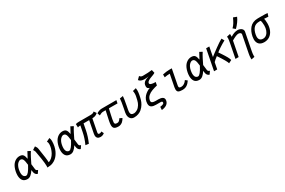

<svg xmlns="http://www.w3.org/2000/svg" viewBox="153 -2303 5947 4007"><g transform="rotate(-30 3127.0 -299.5)"><path d="M125.5 -257.3Q117.7 -215.3 117.7 -183.6Q117.7 -153.3 124.8 -130.9Q131.8 -108.4 141.1 -97.9Q150.4 -87.4 162.4 -81.3Q174.3 -75.2 180.2 -74.2Q186 -73.2 190.9 -73.2H197.3Q248.5 -73.2 340.3 -250Q331.1 -345.2 312.5 -383.8Q293.9 -422.4 252.4 -422.4Q237.3 -422.4 219.5 -412.6Q201.7 -402.8 183.3 -384Q165 -365.2 149.2 -332Q133.3 -298.8 125.5 -257.3ZM405.8 -226.6Q418.9 -113.3 420.9 -99.1Q423.8 -79.1 435.5 -68.8Q447.3 -58.6 468.8 -52.7L422.4 15.6Q358.4 -1 349.6 -87.9Q349.1 -93.3 347.9 -104.2Q346.7 -115.2 345.7 -121.1Q308.1 -62 268.8 -29.3Q229.5 3.4 184.6 3.4Q145 3.4 116.2 -9.8Q87.4 -22.9 70.8 -47.1Q54.2 -71.3 46.4 -101.6Q38.6 -131.8 38.6 -168.9Q38.6 -209.5 47.9 -257.3Q58.1 -309.1 76.4 -350.8Q94.7 -392.6 117.2 -419.4Q139.6 -446.3 166.5 -464.1Q193.4 -481.9 219.5 -489.5Q245.6 -497.1 272.5 -497.1Q331.1 -497.1 356.9 -467.3Q382.8 -437.5 395.5 -362.8Q438 -446.8 471.7 -504.9L536.1 -470.7Q521 -449.2 502.4 -416.5Q483.9 -383.8 470.9 -358.2Q458 -332.5 436.5 -288.8Q415 -245.1 405.8 -226.6Z M657.7 -511.7Q677.7 -484.9 685.5 -466.3Q693.4 -447.8 697.3 -419.9Q740.2 -155.3 740.2 -84.5L739.7 -82Q738.8 -82 738.8 -80.6Q783.7 -91.8 822.8 -127.7Q861.8 -163.6 887 -210.2Q912.1 -256.8 926.3 -307.9Q940.4 -358.9 940.4 -403.8Q940.4 -425.8 936.8 -439.9Q933.1 -454.1 923.3 -471.7L1005.9 -512.2Q1022 -473.6 1022 -433.1Q1022 -367.7 1009.3 -308.3Q996.6 -249 975.1 -203.9Q953.6 -158.7 928 -124.8Q902.3 -90.8 873 -67.4Q856 -53.2 839.8 -43.5Q823.7 -33.7 798.3 -22.5Q772.9 -11.2 738.5 -5.1Q704.1 1 662.1 1.5Q664.6 -13.2 664.6 -33.2Q664.6 -97.7 646.7 -217.3Q628.9 -336.9 613.8 -409.7Q612.3 -417.5 602.5 -436.8Q592.8 -456.1 585.4 -464.8Z M1160.6 -257.3Q1152.8 -215.3 1152.8 -183.6Q1152.8 -153.3 1159.9 -130.9Q1167 -108.4 1176.3 -97.9Q1185.5 -87.4 1197.5 -81.3Q1209.5 -75.2 1215.3 -74.2Q1221.2 -73.2 1226.1 -73.2H1232.4Q1283.7 -73.2 1375.5 -250Q1366.2 -345.2 1347.7 -383.8Q1329.1 -422.4 1287.6 -422.4Q1272.5 -422.4 1254.6 -412.6Q1236.8 -402.8 1218.5 -384Q1200.2 -365.2 1184.3 -332Q1168.5 -298.8 1160.6 -257.3ZM1440.9 -226.6Q1454.1 -113.3 1456.1 -99.1Q1459 -79.1 1470.7 -68.8Q1482.4 -58.6 1503.9 -52.7L1457.5 15.6Q1393.6 -1 1384.8 -87.9Q1384.3 -93.3 1383.1 -104.2Q1381.8 -115.2 1380.9 -121.1Q1343.3 -62 1304 -29.3Q1264.6 3.4 1219.7 3.4Q1180.2 3.4 1151.4 -9.8Q1122.6 -22.9 1106 -47.1Q1089.4 -71.3 1081.5 -101.6Q1073.7 -131.8 1073.7 -168.9Q1073.7 -209.5 1083 -257.3Q1093.3 -309.1 1111.6 -350.8Q1129.9 -392.6 1152.3 -419.4Q1174.8 -446.3 1201.7 -464.1Q1228.5 -481.9 1254.6 -489.5Q1280.8 -497.1 1307.6 -497.1Q1366.2 -497.1 1392.1 -467.3Q1418 -437.5 1430.7 -362.8Q1473.1 -446.8 1506.8 -504.9L1571.3 -470.7Q1556.2 -449.2 1537.6 -416.5Q1519 -383.8 1506.1 -358.2Q1493.2 -332.5 1471.7 -288.8Q1450.2 -245.1 1440.9 -226.6Z M1986.8 -498Q2023.9 -498 2044.7 -505.6Q2065.4 -513.2 2081.1 -529.3L2122.1 -471.2Q2089.8 -441.4 2059.6 -431.4Q2029.3 -421.4 1988.3 -419.9L1930.2 -119.6Q1927.7 -106 1927.7 -98.6Q1927.7 -85.4 1933.1 -78.4Q1938.5 -71.3 1944.6 -70.1Q1950.7 -68.8 1960.4 -68.8Q1991.2 -68.8 2012.2 -87.9L2040 -32.2Q2000 3.9 1942.4 3.9Q1899.9 3.9 1875 -19Q1850.1 -42 1850.1 -87.9Q1850.1 -106 1854.5 -127.9L1911.1 -419.9H1775.9L1747.1 -270.5Q1720.7 -136.7 1659.2 3.9L1582 -5.9Q1643.6 -140.1 1668.9 -272.5L1697.3 -416.5Q1658.2 -416.5 1632.3 -405.3L1629.9 -487.3Q1660.6 -498 1710.4 -498Z M2403.8 -498H2463.4Q2463.4 -498 2531.2 -498H2603H2611.8L2598.1 -426.3L2449.7 -427.2H2390.6Q2376.5 -368.7 2361.3 -297.4Q2346.2 -226.1 2343.8 -214.8L2339.8 -195.3Q2329.6 -144 2329.6 -121.6Q2329.6 -94.7 2343.5 -84.5Q2357.4 -74.2 2392.6 -74.2Q2439 -74.2 2476.1 -139.6L2534.7 -111.3Q2526.4 -96.7 2521.5 -88.4Q2516.6 -80.1 2501 -60.5Q2485.4 -41 2470.2 -29.5Q2455.1 -18.1 2430.4 -8.3Q2405.8 1.5 2378.4 1.5Q2308.1 1.5 2279.3 -22.2Q2250.5 -45.9 2250.5 -100.6Q2250.5 -136.7 2261.7 -193.8L2266.1 -214.8Q2271 -236.3 2285.6 -306.2Q2300.3 -376 2312 -427.7L2246.6 -426.8Q2209.5 -426.3 2153.3 -394L2131.8 -455.6Q2155.3 -473.1 2189.9 -485.4Q2224.6 -497.6 2257.8 -497.6Z M2641.6 -178.7Q2644.5 -193.4 2650.4 -223.4Q2656.2 -253.4 2659.2 -268.1Q2691.4 -431.2 2691.4 -478.5Q2691.4 -487.3 2690.9 -490.7L2771.5 -503.9V-499Q2771.5 -456.1 2737.3 -279.8Q2734.9 -267.6 2732.2 -253.7Q2729.5 -239.7 2726.3 -222.7Q2723.1 -205.6 2721.2 -196.3Q2715.8 -168 2715.8 -148.9Q2715.8 -109.9 2735.1 -92Q2754.4 -74.2 2793.9 -74.2Q2818.4 -74.2 2854.5 -90.3Q2890.6 -106.4 2915 -133.3Q2954.1 -177.2 2971.4 -222.7Q2988.8 -268.1 3006.8 -360.4Q3013.2 -390.6 3013.2 -425.3Q3013.2 -459 3005.9 -489.3L3087.9 -510.7Q3092.8 -489.7 3092.8 -458.5Q3092.8 -411.6 3084.5 -368.2Q3084 -367.2 3084 -365.2Q3084 -363.3 3083.5 -362.3Q3083 -359.4 3081.8 -353.3Q3080.6 -347.2 3080.1 -344.2Q3074.2 -314.9 3070.1 -296.1Q3065.9 -277.3 3058.1 -249.3Q3050.3 -221.2 3040.3 -199.5Q3030.3 -177.7 3016.1 -152.6Q3002 -127.4 2982.2 -104.5Q2962.4 -81.5 2938 -60.1Q2907.2 -33.2 2859.9 -15.6Q2812.5 2 2756.8 2Q2699.7 2 2668.5 -35.6Q2637.2 -73.2 2637.2 -132.8Q2637.2 -155.3 2641.6 -178.7Z M3272.5 -697.3Q3286.1 -679.2 3302.7 -669.7Q3319.3 -660.2 3346.7 -660.2Q3478.5 -660.2 3566.4 -671.9L3584 -594.7Q3569.8 -583.5 3533.9 -569.1Q3498 -554.7 3465.8 -543.2Q3433.6 -531.7 3405.8 -512.2Q3377.9 -492.7 3373.5 -470.7Q3373 -468.3 3373 -463.4Q3373 -414.6 3511.7 -414.6L3497.1 -339.4Q3458.5 -330.1 3430.4 -322Q3402.3 -314 3369.6 -302Q3336.9 -290 3313.5 -275.9Q3290 -261.7 3268.6 -243.2Q3247.1 -224.6 3233.6 -200.4Q3220.2 -176.3 3214.4 -147Q3212.4 -138.7 3212.4 -129.4Q3212.4 -98.1 3238.8 -85.7Q3265.1 -73.2 3317.9 -73.2Q3318.4 -73.2 3347.7 -73.5Q3377 -73.7 3377.9 -73.7Q3439 -73.7 3474.4 -53.5Q3509.8 -33.2 3509.8 9.3Q3509.8 18.6 3507.3 32.2Q3486.8 139.2 3330.1 156.2L3335 81.5Q3356 78.6 3367.7 76.2Q3379.4 73.7 3395.3 68.8Q3411.1 64 3419.7 56.2Q3428.2 48.3 3430.2 37.6Q3431.2 33.7 3431.2 26.9Q3431.2 9.3 3417 4.6Q3402.8 0 3369.6 0H3359.9H3280.3Q3246.6 0 3221.4 -4.9Q3196.3 -9.8 3175.5 -21.5Q3154.8 -33.2 3144 -55.2Q3133.3 -77.1 3133.3 -109.4Q3133.3 -129.4 3138.7 -158.7Q3147 -202.1 3171.9 -240.5Q3196.8 -278.8 3228.3 -304.2Q3259.8 -329.6 3289.1 -345.9Q3318.4 -362.3 3343.8 -369.6Q3332.5 -373 3326.7 -375.2Q3320.8 -377.4 3309.1 -385.3Q3297.4 -393.1 3291.5 -407.2Q3285.6 -421.4 3285.6 -441.4Q3285.6 -456.5 3289.1 -472.2Q3293 -492.7 3303 -509Q3313 -525.4 3325.9 -536.6Q3338.9 -547.9 3356.7 -557.1Q3374.5 -566.4 3392.1 -573Q3409.7 -579.6 3430.2 -586.9Q3439.9 -589.8 3444.8 -591.8Q3441.4 -591.3 3423.6 -588.6Q3405.8 -585.9 3398.2 -585Q3390.6 -584 3374.3 -582.8Q3357.9 -581.5 3341.3 -581.5Q3249.5 -581.5 3210 -634.8Z M3886.2 -494.6H3944.8Q3944.8 -494.6 3873.5 -126.5Q3870.6 -110.8 3870.6 -99.6Q3870.6 -76.2 3884 -68.4Q3897.5 -60.5 3927.7 -60.5Q3962.9 -60.5 3998 -82.8Q4033.2 -105 4059.1 -146L4107.4 -107.9Q4068.8 -49.3 4023.9 -20.3Q3979 8.8 3915 8.8Q3848.6 8.8 3818.4 -9.8Q3790.5 -26.9 3790.5 -77.6Q3790.5 -95.2 3795.4 -124.5L3852.5 -418.5Q3785.2 -418.5 3723.6 -404.8L3723.1 -474.1Q3815.4 -494.6 3886.2 -494.6Z M4266.1 -257.3Q4258.3 -215.3 4258.3 -183.6Q4258.3 -153.3 4265.4 -130.9Q4272.5 -108.4 4281.7 -97.9Q4291 -87.4 4303 -81.3Q4314.9 -75.2 4320.8 -74.2Q4326.7 -73.2 4331.5 -73.2H4337.9Q4389.2 -73.2 4481 -250Q4471.7 -345.2 4453.1 -383.8Q4434.6 -422.4 4393.1 -422.4Q4377.9 -422.4 4360.1 -412.6Q4342.3 -402.8 4324 -384Q4305.7 -365.2 4289.8 -332Q4273.9 -298.8 4266.1 -257.3ZM4546.4 -226.6Q4559.6 -113.3 4561.5 -99.1Q4564.5 -79.1 4576.2 -68.8Q4587.9 -58.6 4609.4 -52.7L4563 15.6Q4499 -1 4490.2 -87.9Q4489.7 -93.3 4488.5 -104.2Q4487.3 -115.2 4486.3 -121.1Q4448.7 -62 4409.4 -29.3Q4370.1 3.4 4325.2 3.4Q4285.6 3.4 4256.8 -9.8Q4228 -22.9 4211.4 -47.1Q4194.8 -71.3 4187 -101.6Q4179.2 -131.8 4179.2 -168.9Q4179.2 -209.5 4188.5 -257.3Q4198.7 -309.1 4217 -350.8Q4235.4 -392.6 4257.8 -419.4Q4280.3 -446.3 4307.1 -464.1Q4334 -481.9 4360.1 -489.5Q4386.2 -497.1 4413.1 -497.1Q4471.7 -497.1 4497.6 -467.3Q4523.4 -437.5 4536.1 -362.8Q4578.6 -446.8 4612.3 -504.9L4676.8 -470.7Q4661.6 -449.2 4643.1 -416.5Q4624.5 -383.8 4611.6 -358.2Q4598.6 -332.5 4577.1 -288.8Q4555.7 -245.1 4546.4 -226.6Z M4951.7 -295.4Q4954.6 -291.5 4976.1 -259.5Q4997.6 -227.5 5008.3 -211.2Q5019 -194.8 5039.3 -162.6Q5059.6 -130.4 5071 -109.1Q5082.5 -87.9 5093.3 -64Q5104 -40 5106.9 -24.4L5034.2 12.7Q5021 -44.4 4886.7 -244.6Q4819.3 -194.8 4785.2 -158.2L4754.4 0H4678.2L4774.9 -498H4851.1L4806.6 -268.6Q4830.6 -288.6 4858.9 -309.8Q4887.2 -331.1 4924.1 -357.9Q4960.9 -384.8 4981 -399.9Q5033.2 -438.5 5072.5 -463.9Q5111.8 -489.3 5131.6 -500Q5151.4 -510.7 5153.3 -512.2L5188.5 -449.2Q5114.7 -409.7 5049.3 -366.5Q4983.9 -323.2 4951.7 -295.4Z M5459.5 -582Q5499 -621.1 5526.1 -665.8Q5553.2 -710.4 5582.5 -775.9L5663.6 -745.1Q5642.1 -692.4 5602.1 -637.5Q5562 -582.5 5515.1 -536.1ZM5356.9 -439.5Q5449.7 -499 5531.2 -499Q5576.7 -499 5614.7 -473.9Q5652.8 -448.7 5652.8 -406.2Q5652.8 -400.4 5650.9 -388.7L5567.9 38.6Q5557.6 90.8 5557.6 140.1Q5557.6 153.3 5559.1 161.1L5479 176.8Q5478 155.3 5478 145Q5478 100.1 5489.3 42L5570.3 -373.5Q5571.3 -379.4 5571.3 -381.8Q5571.3 -402.8 5551.5 -414.3Q5531.7 -425.8 5506.3 -425.8Q5456.5 -425.8 5341.3 -357.9L5271.5 0L5194.3 0.5L5261.2 -344.2Q5275.9 -419.4 5275.9 -450.7Q5275.9 -458.5 5273.9 -489.7L5355.5 -507.8Q5357.9 -495.6 5357.9 -468.8Q5357.9 -457 5356.9 -439.5Z M6128.4 -425.8Q6135.7 -416 6139.4 -377.4Q6143.1 -338.9 6143.1 -309.6Q6143.1 -219.7 6113.5 -149.9Q6084 -80.1 6026.9 -40.3Q5969.7 -0.5 5893.1 -0.5H5892.1Q5811.5 -1 5770.3 -43Q5729 -85 5729 -160.6Q5729 -189.9 5735.8 -226.6Q5747.1 -283.2 5767.3 -329.6Q5787.6 -376 5820.1 -415Q5852.5 -454.1 5902.1 -476.3Q5951.7 -498.5 6014.2 -499Q6015.1 -499 6040.3 -499.3Q6065.4 -499.5 6086.4 -499.5Q6224.6 -499.5 6253.9 -494.1L6229.5 -419.4Q6200.7 -423.8 6128.4 -425.8ZM6044.9 -426.8H6034.2H6014.2Q5925.3 -426.8 5878.7 -376Q5832 -325.2 5813.5 -229Q5808.1 -201.2 5808.1 -179.7Q5808.1 -129.9 5833.3 -103Q5858.4 -76.2 5907.7 -76.2Q5955.1 -76.2 5991.2 -107.7Q6027.3 -139.2 6045.9 -190.9Q6064.5 -242.7 6064.5 -305.2Q6064.5 -336.4 6059.6 -375.7Q6054.7 -415 6044.9 -426.8Z"/></g></svg>

Font: Fantasque Sans Mono
Style: Italic
Weight: 400
Italic angle: -11°
Monospace: yes
Designer: Jany Belluz
Version: Version 1.8.0 ; ttfautohint (v1.8.2)